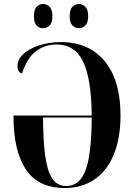

<svg xmlns="http://www.w3.org/2000/svg" viewBox="-20 -937 676 967"><path d="M307 10Q172 10 110 -84Q48 -178 48 -350V-355H442Q440 -543 398 -628Q356 -713 265 -713Q208 -713 162.5 -680Q117 -647 91 -567Q68 -572 68 -604Q68 -637 97.5 -664.5Q127 -692 176.5 -708.5Q226 -725 287 -725Q428 -725 507.5 -628.5Q587 -532 587 -357Q587 -241 553 -158.5Q519 -76 455.5 -33Q392 10 307 10ZM313 0Q382 0 411.5 -81Q441 -162 442 -345H197Q197 -166 222.5 -83Q248 0 313 0ZM378 -795Q359 -795 345 -808.5Q331 -822 331 -855Q331 -889 345 -903Q359 -917 378 -917Q395 -917 409.5 -903Q424 -889 424 -855Q424 -822 409.5 -808.5Q395 -795 378 -795ZM196 -795Q178 -795 164.5 -808.5Q151 -822 151 -855Q151 -889 164.5 -903Q178 -917 196 -917Q215 -917 229.5 -903Q244 -889 244 -855Q244 -822 229.5 -808.5Q215 -795 196 -795Z"/></svg>

Font: Noto Serif Display Condensed
Style: Bold
Weight: 700
Width: 3
Designer: Monotype Design Team
Foundry: Monotype Imaging Inc.
Version: Version 2.009